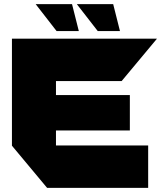

<svg xmlns="http://www.w3.org/2000/svg" viewBox="-20 -913 782 933"><path d="M209 0 38 -205V-206H700V0ZM38 -206V-725H252V-206ZM252 -279V-451H611V-279ZM252 -519V-725H742V-724L571 -519ZM455 -762 354 -892V-893H530L563 -762ZM255 -762 154 -892V-893H330L363 -762Z"/></svg>

Font: Foldit ExtraBold
Style: Regular
Weight: 800
Version: Version 1.003